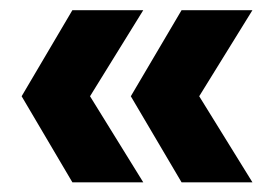

<svg xmlns="http://www.w3.org/2000/svg" viewBox="-20 -438 550 386"><path d="M125.5 -71.5 23.5 -244.5 125.5 -417.5H268L161 -244.5L268 -71.5ZM345 -71.5 243 -244.5 345 -417.5H487.5L380.5 -244.5L487.5 -71.5Z"/></svg>

Font: Outfit Thin
Style: Regular
Weight: 100
Designer: Rodrigo Fuenzalida
Foundry: fragTYPE
Version: Version 1.000